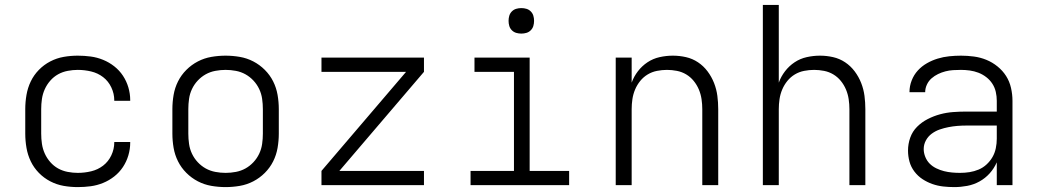

<svg xmlns="http://www.w3.org/2000/svg" viewBox="-20 -755 4240 783"><path d="M297 8Q268 8 239.5 3Q211 -2 185 -15.5Q159 -29 138.5 -50Q118 -71 105.5 -97Q93 -123 88 -152Q83 -181 83 -210V-310Q83 -339 88 -368Q93 -397 105.5 -423Q118 -449 138.5 -470Q159 -491 185 -504.5Q211 -518 239.5 -523Q268 -528 297 -528Q324 -528 350 -524.5Q376 -521 400.5 -511Q425 -501 446 -484.5Q467 -468 481.5 -446Q496 -424 503.5 -398.5Q511 -373 511 -347V-344H446V-346Q446 -373 434 -398.5Q422 -424 400.5 -440.5Q379 -457 352 -463.5Q325 -470 297 -470Q277 -470 256 -466Q235 -462 217 -452Q199 -442 185 -426Q171 -410 162.5 -391Q154 -372 151 -351.5Q148 -331 148 -310V-210Q148 -189 151 -168.5Q154 -148 162.5 -129Q171 -110 185 -94Q199 -78 217 -68Q235 -58 256 -54Q277 -50 297 -50Q325 -50 352 -56.5Q379 -63 400.5 -79.5Q422 -96 434 -121.5Q446 -147 446 -174V-176H511V-173Q511 -147 503.5 -121.5Q496 -96 481.5 -74Q467 -52 446 -35.5Q425 -19 400.5 -9Q376 1 350 4.5Q324 8 297 8Z M900 8Q871 8 842 3Q813 -2 787 -15.5Q761 -29 740 -50Q719 -71 706 -97Q693 -123 688 -152Q683 -181 683 -210V-310Q683 -339 688 -368Q693 -397 706 -423Q719 -449 740 -470Q761 -491 787 -504.5Q813 -518 842 -523Q871 -528 900 -528Q929 -528 958 -523Q987 -518 1013 -504.5Q1039 -491 1060 -470Q1081 -449 1094 -423Q1107 -397 1112 -368Q1117 -339 1117 -310V-210Q1117 -181 1112 -152Q1107 -123 1094 -97Q1081 -71 1060 -50Q1039 -29 1013 -15.5Q987 -2 958 3Q929 8 900 8ZM900 -50Q921 -50 942 -54Q963 -58 981 -68Q999 -78 1013.5 -93.5Q1028 -109 1037 -128Q1046 -147 1049 -168Q1052 -189 1052 -210V-310Q1052 -331 1049 -352Q1046 -373 1037 -392Q1028 -411 1013.5 -426.5Q999 -442 981 -452Q963 -462 942 -466Q921 -470 900 -470Q879 -470 858 -466Q837 -462 819 -452Q801 -442 786.5 -426.5Q772 -411 763 -392Q754 -373 751 -352Q748 -331 748 -310V-210Q748 -189 751 -168Q754 -147 763 -128Q772 -109 786.5 -93.5Q801 -78 819 -68Q837 -58 858 -54Q879 -50 900 -50Z M1291 0V-58L1636 -462H1291V-520H1709V-462L1364 -58H1709V0Z M1899 0V-58H2076V-462H1915V-520H2140V-58H2301V0ZM2106 -618Q2095 -618 2085 -621Q2075 -624 2067.5 -631.5Q2060 -639 2057 -649Q2054 -659 2054 -670Q2054 -681 2057 -691Q2060 -701 2067.5 -708.5Q2075 -716 2085 -719Q2095 -722 2106 -722Q2117 -722 2127 -719Q2137 -716 2144.5 -708.5Q2152 -701 2155 -691Q2158 -681 2158 -670Q2158 -659 2155 -649Q2152 -639 2144.5 -631.5Q2137 -624 2127 -621Q2117 -618 2106 -618Z M2491 0V-520H2556V-418Q2565 -443 2581.5 -464.5Q2598 -486 2620.5 -501Q2643 -516 2670 -522Q2697 -528 2724 -528Q2751 -528 2777.5 -522Q2804 -516 2826.5 -501Q2849 -486 2865.5 -464Q2882 -442 2892 -416.5Q2902 -391 2905.5 -364Q2909 -337 2909 -310V0H2844V-310Q2844 -330 2841 -350.5Q2838 -371 2830 -390Q2822 -409 2809 -425Q2796 -441 2778.5 -451.5Q2761 -462 2740.5 -466Q2720 -470 2700 -470Q2680 -470 2659.5 -466Q2639 -462 2621.5 -451.5Q2604 -441 2591 -425Q2578 -409 2570 -390Q2562 -371 2559 -350.5Q2556 -330 2556 -310V0Z M3091 0V-735H3156V-418Q3165 -443 3181.5 -464.5Q3198 -486 3220.5 -501Q3243 -516 3270 -522Q3297 -528 3324 -528Q3351 -528 3377.5 -522Q3404 -516 3426.5 -501Q3449 -486 3465.5 -464Q3482 -442 3492 -416.5Q3502 -391 3505.5 -364Q3509 -337 3509 -310V0H3444V-310Q3444 -330 3441 -350.5Q3438 -371 3430 -390Q3422 -409 3409 -425Q3396 -441 3378.5 -451.5Q3361 -462 3340.5 -466Q3320 -470 3300 -470Q3280 -470 3259.5 -466Q3239 -462 3221.5 -451.5Q3204 -441 3191 -425Q3178 -409 3170 -390Q3162 -371 3159 -350.5Q3156 -330 3156 -310V0Z M3872 8Q3849 8 3826.5 5.5Q3804 3 3782.5 -4.5Q3761 -12 3742 -24.5Q3723 -37 3709 -55.5Q3695 -74 3689 -96Q3683 -118 3683 -141Q3683 -168 3692 -193.5Q3701 -219 3720 -238Q3739 -257 3763.5 -269.5Q3788 -282 3814 -289Q3840 -296 3867 -298Q3894 -300 3921 -300H4045V-344Q4045 -362 4041 -380Q4037 -398 4027 -413.5Q4017 -429 4002 -440.5Q3987 -452 3970 -458.5Q3953 -465 3935 -467.5Q3917 -470 3899 -470Q3883 -470 3867 -469Q3851 -468 3835.5 -464Q3820 -460 3805.5 -453Q3791 -446 3779 -435.5Q3767 -425 3760 -410Q3753 -395 3753 -379H3689V-380Q3689 -404 3698 -427Q3707 -450 3723 -467.5Q3739 -485 3760 -497Q3781 -509 3804 -516Q3827 -523 3851 -525.5Q3875 -528 3899 -528Q3925 -528 3951.5 -524.5Q3978 -521 4002.5 -511Q4027 -501 4048 -484Q4069 -467 4083 -445Q4097 -423 4103 -396.5Q4109 -370 4109 -344V0H4045V-93Q4034 -68 4016 -48Q3998 -28 3974.5 -15Q3951 -2 3924.5 3Q3898 8 3872 8ZM3895 -50Q3915 -50 3934 -53Q3953 -56 3971 -63.5Q3989 -71 4003.5 -84.5Q4018 -98 4027.5 -114.5Q4037 -131 4041 -150.5Q4045 -170 4045 -189V-243H3921Q3902 -243 3884 -241.5Q3866 -240 3848 -236.5Q3830 -233 3812.5 -227Q3795 -221 3780 -210Q3765 -199 3756 -182.5Q3747 -166 3747 -147Q3747 -131 3753.5 -115Q3760 -99 3771.5 -87.5Q3783 -76 3798.5 -68.5Q3814 -61 3830 -57Q3846 -53 3862.5 -51.5Q3879 -50 3895 -50Z"/></svg>

Font: Iosevka Light Extended
Style: Regular
Weight: 300
Width: 7
Monospace: yes
Designer: Belleve Invis
Foundry: Belleve Invis
Version: Version 32.5.0; ttfautohint (v1.8.4)